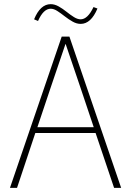

<svg xmlns="http://www.w3.org/2000/svg" viewBox="-20 -904 627 924"><path d="M277 -728H314L563 0H529L440 -264H150L62 0H28ZM224 -483 160 -292H431L367 -483L296 -692H295ZM430 -870 449 -863Q418 -789 368 -789Q349 -789 329.5 -800Q310 -811 291.5 -825.5Q273 -840 256 -851Q239 -862 224 -862Q189 -862 163 -803L144 -811Q174 -884 224 -884Q243 -884 262.5 -873Q282 -862 300 -847.5Q318 -833 335.5 -822Q353 -811 368 -811Q402 -811 430 -870Z"/></svg>

Font: Murecho ExtraLight
Style: Regular
Weight: 200
Designer: Neil Summerour
Foundry: Positype
Version: Version 1.010; ttfautohint (v1.8.3)